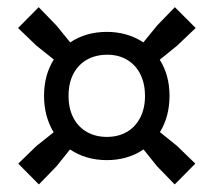

<svg xmlns="http://www.w3.org/2000/svg" viewBox="-20 -630 580 521"><path d="M460.5 -234 510 -186 454 -129.5 406 -179 369.5 -224.5Q326.5 -195.5 270 -195.5Q213 -195.5 170 -224.5L133.5 -179L85.5 -129.5L29.5 -186L79 -234L125.5 -271Q99.5 -314.5 99.5 -370Q99.5 -426.5 126 -468.5L79 -506L29 -554L85 -610.5L133 -561L170.5 -515Q213 -543.5 270 -543.5Q325.5 -543.5 369 -515L406.5 -561L454.5 -610.5L511 -554L460.5 -506L413.5 -468Q440 -426 440 -370Q440 -314 414 -271.5ZM373.5 -370Q373.5 -402.5 361.2 -427.8Q349 -453 325.8 -467.2Q302.5 -481.5 271 -481.5Q240 -481.5 216.2 -468.2Q192.5 -455 179.2 -429.8Q166 -404.5 166 -370Q166 -335.5 179.2 -310.2Q192.5 -285 216 -271.8Q239.5 -258.5 270 -258.5Q300.5 -258.5 323.8 -271.8Q347 -285 360.2 -310.2Q373.5 -335.5 373.5 -370Z"/></svg>

Font: Encode Sans Condensed Medium
Style: Regular
Weight: 500
Width: 3
Designer: Multiple Designers
Foundry: Impallari Type
Version: Version 2.000